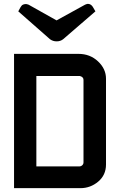

<svg xmlns="http://www.w3.org/2000/svg" viewBox="-20 -978 602 998"><path d="M240 -774 75 -919 87 -941Q93 -950 96 -952Q104 -957 114 -957Q120 -957 127 -954H128L274 -872L421 -953Q429 -957 432 -957Q434 -958 436 -958Q452 -958 462 -943L476 -919L308 -774Q294 -763 274.5 -763Q255 -763 240 -774ZM392 -113Q401 -113 407.5 -119Q414 -125 414 -134V-563Q414 -578 395 -583H394Q394 -583 392 -583H169V-113ZM398 0H53V-698H388Q448 -698 489.5 -659Q531 -620 531 -569V-123Q531 -68 490.5 -34Q450 0 398 0Z"/></svg>

Font: FifthLeg
Style: Bold
Weight: 700
Designer: Jakub Steiner
Version: Version 1.0